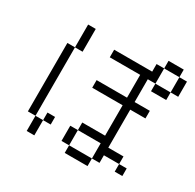

<svg xmlns="http://www.w3.org/2000/svg" viewBox="-195 -1089 1390 1367"><g transform="rotate(30 500.0 -406.0)"><path d="M937.5 0V-62.5H875V0ZM312.5 -62.5V-125H250V-62.5H187.5Q187.5 -62.5 187.5 62.5H250Q250 62.5 250 -62.5ZM875 -437.5V-500H750V-687.5H812.5V-625H937.5V-687.5H812.5Q812.5 -687.5 812.5 -812.5H750V-750H437.5V-687.5H687.5V-500H437.5V-437.5H687.5Q687.5 -437.5 687.5 -187.5H500V-125H437.5Q437.5 -125 437.5 0H500V62.5H687.5V0H500Q500 0 500 -125H687.5Q687.5 -125 687.5 0H750V-62.5H875V-125H750V-437.5ZM187.5 -62.5V-625H125V-62.5ZM187.5 -625H250V-812.5H187.5ZM937.5 -687.5H1000Q1000 -687.5 1000 -812.5H937.5Q937.5 -812.5 937.5 -687.5ZM812.5 -812.5H937.5V-875H812.5Z"/></g></svg>

Font: CalcUnifontExMono
Style: Regular
Weight: 500
Version: Version 15.0.06